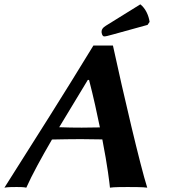

<svg xmlns="http://www.w3.org/2000/svg" viewBox="-75 -863 796 886"><path d="M572.6 -843 413.1 -744C398.3 -734.8 395.1 -727 393.9 -720C392.3 -711 397.4 -695 405.5 -695C413.6 -695 422.7 -697.6 446.1 -704L605.9 -748.1L615.3 -762C611.4 -791 596.7 -824.3 572.6 -843ZM386 -275.1C357.4 -274.5 326 -274 302.3 -274C273.4 -274 229.3 -274.5 198.2 -275.9L330.1 -494H336C357.3 -412 372.9 -338.5 386 -275.1ZM164.9 -219.2C203.1 -220.1 262.2 -221 297.9 -221C330 -221 364.6 -220.4 397.2 -219.7C421.8 -93.7 430.2 -18.7 432.4 3C449.9 0 496.9 0 513.9 0C530.9 0 587.9 0 604.4 3C572.2 -98 493.5 -434 446.1 -653H356.1C220.9 -431 85.4 -218 -54.6 3C-42.1 0 -9.1 0 1.9 0C12.9 0 34.9 0 46.4 3C72.7 -56.2 116 -135.1 164.9 -219.2Z"/></svg>

Font: Linux Biolinum O 
Style: Bold Italic
Weight: 700
Designer: Philipp H. Poll
Foundry: Philipp H. Poll
Version: Version 1.3.2